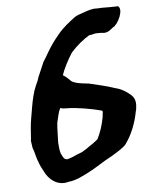

<svg xmlns="http://www.w3.org/2000/svg" viewBox="-52 -747 616 801"><g transform="rotate(-5 256.0 -346.0)"><path d="M71 -271C65 -239 65 -214 62 -179L61 -178C62 -166 65 -156 66 -144V-143H67C74 -124 77 -103 86 -82C90 -69 98 -56 103 -46C120 -8 159 22 204 8C233 6 267 -12 292 -25C314 -36 339 -53 363 -67C386 -79 407 -92 424 -103C436 -111 447 -119 455 -129V-130C477 -159 499 -209 508 -260C510 -266 511 -270 511 -277C515 -303 507 -320 492 -332C455 -363 428 -364 428 -365C394 -377 358 -384 322 -393H321C281 -397 269 -400 254 -407C245 -413 238 -425 218 -437C225 -459 246 -501 264 -528C289 -556 316 -578 343 -594H347C354 -595 367 -599 373 -599H394C420 -593 434 -611 443 -617C465 -626 496 -691 471 -704L463 -703H453C426 -702 415 -704 387 -702H371C349 -699 333 -692 313 -685C305 -683 292 -677 286 -672C267 -657 237 -636 213 -605C200 -590 182 -566 165 -537C158 -524 151 -513 144 -502L143 -501L116 -438L111 -423L102 -403C91 -379 84 -346 79 -318ZM178 -243C184 -265 186 -286 196 -302C202 -298 213 -298 223 -298C263 -298 330 -286 366 -276C372 -274 371 -271 369 -258L368 -248C362 -214 352 -186 339 -159C338 -157 323 -146 315 -140L304 -133C296 -127 288 -121 271 -111C257 -105 242 -100 225 -92L207 -86C196 -86 192 -90 186 -102C177 -117 177 -127 174 -158C174 -179 176 -201 176 -222L177 -232C177 -235 177 -239 178 -243Z"/></g></svg>

Font: Vapor
Style: SbdObl
Weight: 600
Foundry: Cannot Into Space Fonts
Version: Version 0.179